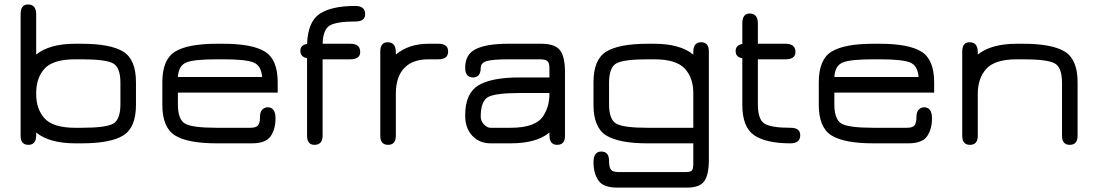

<svg xmlns="http://www.w3.org/2000/svg" viewBox="-20 -648 4960 868"><path d="M143.6 -401.4Q204.1 -450.2 320.3 -450.2H348.6Q479.5 -450.2 537.1 -414.6Q594.7 -378.9 594.7 -276.4V-173.8Q594.7 -71.3 537.1 -35.6Q479.5 0 348.6 0H320.3Q204.1 0 143.6 -48.8V-37.1Q143.6 6.8 108.4 6.8Q73.2 6.8 73.2 -34.2V-583Q73.2 -627.9 106.4 -627.9Q143.6 -627.9 143.6 -583ZM320.3 -379.9Q220.7 -379.9 182.1 -338.4Q143.6 -296.9 143.6 -226.6V-222.7Q143.6 -153.3 182.6 -111.8Q221.7 -70.3 320.3 -70.3H348.6Q457 -70.3 490.7 -88.4Q524.4 -106.4 524.4 -176.8V-273.4Q524.4 -343.8 490.7 -361.8Q457 -379.9 348.6 -379.9Z M1235.4 -276.4V-229.5H784.2V-176.8Q784.2 -106.4 817.9 -88.4Q851.6 -70.3 960.9 -70.3H1111.3Q1137.7 -70.3 1146.5 -81.1Q1155.3 -91.8 1155.3 -117.2Q1155.3 -142.6 1166 -152.8Q1176.8 -163.1 1190.4 -163.1Q1225.6 -162.1 1225.6 -113.3Q1225.6 -64.5 1203.6 -32.2Q1181.6 0 1118.2 0H960.9Q829.1 0 771.5 -35.6Q713.9 -71.3 713.9 -173.8V-276.4Q713.9 -378.9 771.5 -414.6Q829.1 -450.2 960.9 -450.2H989.3Q1120.1 -450.2 1177.7 -414.6Q1235.4 -378.9 1235.4 -276.4ZM989.3 -379.9H960.9Q855.5 -379.9 821.3 -365.2Q787.1 -350.6 784.2 -299.8H1165Q1161.1 -351.6 1126 -365.7Q1090.8 -379.9 989.3 -379.9Z M1585.9 -550.8Q1502.9 -550.8 1471.7 -533.2Q1440.4 -515.6 1438.5 -450.2H1563.5Q1608.4 -450.2 1608.4 -413.1Q1608.4 -379.9 1563.5 -379.9H1438.5V-35.2Q1438.5 6.8 1401.4 6.8Q1368.2 6.8 1368.2 -35.2V-384.8Q1337.9 -390.6 1337.9 -418Q1337.9 -445.3 1368.2 -449.2Q1372.1 -550.8 1425.8 -585.9Q1479.5 -621.1 1585.9 -621.1Q1630.9 -621.1 1630.9 -584Q1630.9 -550.8 1585.9 -550.8Z M1917 -379.9Q1844.7 -379.9 1807.1 -339.8Q1769.5 -299.8 1769.5 -223.6V-34.2Q1769.5 6.8 1734.4 6.8Q1699.2 6.8 1699.2 -34.2V-415Q1699.2 -457 1732.4 -457Q1769.5 -457 1769.5 -412.1V-401.4Q1828.1 -450.2 1917 -450.2H1961.9Q2005.9 -450.2 2005.9 -415Q2005.9 -379.9 1961.9 -379.9Z M2330.1 -297.9H2463.9V-338.9Q2463.9 -363.3 2455.1 -371.6Q2446.3 -379.9 2419.9 -379.9H2282.2Q2206.1 -379.9 2179.7 -371.6Q2153.3 -363.3 2153.3 -341.8Q2153.3 -297.9 2118.2 -297.9Q2083 -297.9 2083 -341.8Q2083 -403.3 2132.3 -426.8Q2181.6 -450.2 2275.4 -450.2H2426.8Q2489.3 -450.2 2511.7 -420.9Q2534.2 -391.6 2534.2 -323.2V-34.2Q2534.2 6.8 2499 6.8Q2463.9 6.8 2463.9 -37.1V-48.8Q2405.3 0 2288.1 0H2197.3Q2147.5 0 2115.2 -34.2Q2083 -68.4 2083 -126Q2083 -225.6 2142.1 -261.7Q2201.2 -297.9 2330.1 -297.9ZM2463.9 -227.5H2330.1Q2220.7 -227.5 2187 -209.5Q2153.3 -191.4 2153.3 -121.1Q2153.3 -100.6 2168 -85.4Q2182.6 -70.3 2197.3 -70.3H2288.1Q2404.3 -70.3 2437.5 -126Q2463.9 -168 2463.9 -223.6Q2463.9 -225.6 2463.9 -227.5Z M3184.6 75.2Q3184.6 142.6 3163.6 171.4Q3142.6 200.2 3085.9 200.2H2770.5Q2707 200.2 2685.1 167.5Q2663.1 134.8 2663.1 85.9Q2663.1 37.1 2698.2 37.1Q2733.4 37.1 2733.4 79.1Q2733.4 108.4 2742.2 119.1Q2751 129.9 2777.3 129.9H3079.1Q3101.6 129.9 3107.9 122.6Q3114.3 115.2 3114.3 90.8V0H2907.2Q2778.3 0 2720.7 -35.6Q2663.1 -71.3 2663.1 -173.8V-276.4Q2663.1 -378.9 2720.7 -414.6Q2778.3 -450.2 2909.2 -450.2H2937.5Q3053.7 -450.2 3114.3 -401.4V-413.1Q3114.3 -457 3149.4 -457Q3184.6 -457 3184.6 -416ZM2907.2 -70.3H3114.3V-227.5Q3114.3 -296.9 3075.2 -338.4Q3036.1 -379.9 2937.5 -379.9H2909.2Q2800.8 -379.9 2767.1 -361.8Q2733.4 -343.8 2733.4 -273.4V-176.8Q2733.4 -106.4 2767.1 -88.4Q2800.8 -70.3 2907.2 -70.3Z M3406.2 -176.8Q3406.2 -107.4 3436.5 -88.9Q3466.8 -70.3 3553.7 -70.3Q3597.7 -70.3 3597.7 -37.1Q3597.7 0 3553.7 0Q3443.4 0 3389.6 -36.6Q3335.9 -73.2 3335.9 -173.8V-384.8Q3305.7 -389.6 3305.7 -417Q3305.7 -444.3 3335.9 -449.2V-542Q3335.9 -586.9 3369.1 -586.9Q3406.2 -586.9 3406.2 -542V-450.2H3531.2Q3576.2 -450.2 3576.2 -413.1Q3576.2 -379.9 3531.2 -379.9H3406.2Z M4203.1 -276.4V-229.5H3752V-176.8Q3752 -106.4 3785.6 -88.4Q3819.3 -70.3 3928.7 -70.3H4079.1Q4105.5 -70.3 4114.3 -81.1Q4123 -91.8 4123 -117.2Q4123 -142.6 4133.8 -152.8Q4144.5 -163.1 4158.2 -163.1Q4193.4 -162.1 4193.4 -113.3Q4193.4 -64.5 4171.4 -32.2Q4149.4 0 4085.9 0H3928.7Q3796.9 0 3739.3 -35.6Q3681.6 -71.3 3681.6 -173.8V-276.4Q3681.6 -378.9 3739.3 -414.6Q3796.9 -450.2 3928.7 -450.2H3957Q4087.9 -450.2 4145.5 -414.6Q4203.1 -378.9 4203.1 -276.4ZM3957 -379.9H3928.7Q3823.2 -379.9 3789.1 -365.2Q3754.9 -350.6 3752 -299.8H4132.8Q4128.9 -351.6 4093.8 -365.7Q4058.6 -379.9 3957 -379.9Z M4577.1 -379.9Q4478.5 -379.9 4439.5 -337.4Q4400.4 -294.9 4400.4 -223.6V-34.2Q4400.4 6.8 4365.2 6.8Q4330.1 6.8 4330.1 -34.2V-415Q4330.1 -457 4363.3 -457Q4400.4 -457 4400.4 -412.1V-401.4Q4460.9 -450.2 4577.1 -450.2H4605.5Q4736.3 -450.2 4793.9 -414.6Q4851.6 -378.9 4851.6 -276.4V-34.2Q4851.6 6.8 4816.4 6.8Q4781.2 6.8 4781.2 -34.2V-273.4Q4781.2 -343.8 4747.6 -361.8Q4713.9 -379.9 4605.5 -379.9Z"/></svg>

Font: Jura
Style: DemiBold
Weight: 600
Version: Version 2.5